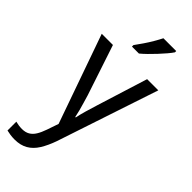

<svg xmlns="http://www.w3.org/2000/svg" viewBox="-317 -809 1092 1092"><g transform="rotate(45 229.5 -263.0)"><path d="M2 -536H92L193 -232Q200 -208 207 -184.5Q214 -161 220 -138.5Q226 -116 230 -95H234Q239 -121 249.5 -157.5Q260 -194 272 -232L367 -536H457L253 77Q235 128 212 165Q189 202 156 221Q123 240 77 240Q57 240 41 237.5Q25 235 12 232V161Q23 164 36.5 166Q50 168 64 168Q91 168 110 157Q129 146 142.5 124Q156 102 167 70L191 0ZM371 -756Q362 -742 345 -722Q328 -702 308 -680.5Q288 -659 268 -639.5Q248 -620 231 -606H175V-618Q191 -640 208.5 -665.5Q226 -691 241.5 -717.5Q257 -744 268 -766H371Z"/></g></svg>

Font: Noto Sans Khmer SemiCondensed
Style: Regular
Weight: 400
Width: 4
Designer: Danh Hong and the Monotype Design Team
Foundry: Monotype Imaging Inc.
Version: Version 2.004